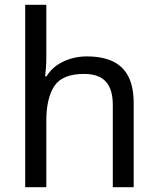

<svg xmlns="http://www.w3.org/2000/svg" viewBox="-20 -780 658 800"><path d="M173 -537Q173 -518 171.5 -498Q170 -478 168 -462H174Q191 -490 217 -508Q243 -526 275 -535.5Q307 -545 341 -545Q406 -545 449.5 -524.5Q493 -504 515 -461Q537 -418 537 -349V0H450V-343Q450 -408 421 -440Q392 -472 330 -472Q240 -472 206.5 -421.5Q173 -371 173 -277V0H85V-760H173Z"/></svg>

Font: kannada15
Style: Book
Weight: 400
Designer: Jelle Bosma - Monotype Design Team
Foundry: Monotype Imaging Inc.
Version: Version 2.003